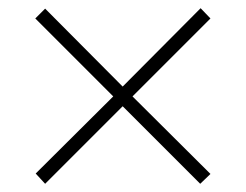

<svg xmlns="http://www.w3.org/2000/svg" viewBox="-20 -592 599 468"><path d="M90 -144 67 -169 256 -357 66 -547 90 -571 279 -381 469 -572 493 -547 303 -357 493 -168 468 -144 279 -333Z"/></svg>

Font: Noto Serif Kannada ExtraLight
Style: Regular
Weight: 250
Version: Version 2.003